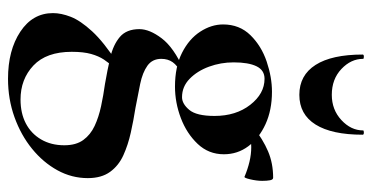

<svg xmlns="http://www.w3.org/2000/svg" viewBox="-250 -418 950 491"><g transform="rotate(90 225.5 -173.0)"><path d="M182 282Q109 282 61.5 250.5Q14 219 14 167Q14 146 23.5 121.5Q33 97 60.5 67Q88 37 142 2L152 13Q142 23 133 36.5Q124 50 118.5 69.5Q113 89 113 119Q113 184 148 217Q183 250 235 250Q270 250 296 236.5Q322 223 337 197.5Q352 172 352 138Q352 108 338.5 89.5Q325 71 302.5 60.5Q280 50 252 44Q224 38 195 34Q160 28 127.5 20.5Q95 13 75 -4Q55 -21 55 -54Q55 -80 78.5 -111Q102 -142 158 -167L167 -161Q148 -151 139.5 -139Q131 -127 131 -110Q131 -87 148.5 -74.5Q166 -62 195 -56Q224 -50 256 -44Q288 -39 319.5 -32Q351 -25 377.5 -13Q404 -1 420 21Q436 43 436 78Q436 119 416 155.5Q396 192 361 220.5Q326 249 280 265.5Q234 282 182 282ZM202 -145Q151 -145 115.5 -163Q80 -181 61.5 -209.5Q43 -238 43 -268Q43 -310 70.5 -338Q98 -366 138 -379.5Q178 -393 215 -393Q262 -393 298 -376.5Q334 -360 354.5 -332.5Q375 -305 375 -270Q375 -231 348.5 -203Q322 -175 282.5 -160Q243 -145 202 -145ZM229 -163Q246 -163 261.5 -181.5Q277 -200 277 -246Q277 -301 248.5 -337.5Q220 -374 182 -374Q160 -374 150 -353.5Q140 -333 140 -295Q140 -262 151 -232Q162 -202 182 -182.5Q202 -163 229 -163ZM303 -313 305 -345Q337 -370 367.5 -383Q398 -396 435 -396Q440 -396 441.5 -388Q443 -380 443 -368Q443 -354 439 -337Q435 -320 432 -323Q413 -331 394 -335.5Q375 -340 357 -340Q346 -340 334 -338.5Q322 -337 309 -332ZM120 -625Q120 -628 125.5 -628Q131 -628 131 -626Q131 -595 157 -570.5Q183 -546 223 -546Q261 -546 287.5 -570.5Q314 -595 314 -626Q314 -628 319.5 -628Q325 -628 325 -625Q325 -546 299 -504.5Q273 -463 223 -463Q173 -463 146.5 -504.5Q120 -546 120 -625Z"/></g></svg>

Font: Cormorant Light
Style: Regular
Weight: 300
Designer: Christian Thalmann (Catharsis Fonts)
Foundry: Catharsis Fonts
Version: Version 4.000